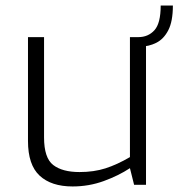

<svg xmlns="http://www.w3.org/2000/svg" viewBox="-20 -667 644 693"><path d="M462 -499V-533H479Q515 -533 537.5 -558Q560 -583 560 -647H604Q604 -590 587.5 -558Q571 -526 544 -512.5Q517 -499 487 -499ZM242 6Q165 6 123 -33Q81 -72 81 -158V-533H139V-171Q139 -97 172 -71.5Q205 -46 267 -46Q319 -46 361 -59.5Q403 -73 449 -100V-533H507V0H464L449 -60Q408 -33 354.5 -13.5Q301 6 242 6Z"/></svg>

Font: Exo Thin Light
Style: Regular
Weight: 300
Version: Version 2.000